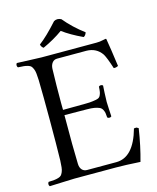

<svg xmlns="http://www.w3.org/2000/svg" viewBox="-121 -897 808 986"><g transform="rotate(-15 283.5 -404.0)"><path d="M299.3 -808.1Q343.3 -754.9 402.3 -710.9Q397 -694.3 386.2 -689.9Q322.3 -719.7 280.3 -751Q232.9 -716.8 173.3 -689.9Q162.1 -697.3 159.2 -710.9Q201.2 -742.2 260.3 -808.1Q278.3 -818.8 299.3 -808.1ZM304.2 -356.9Q332 -356.9 346.2 -359.4Q361.8 -361.3 372.1 -364.5Q382.3 -367.7 387 -377Q391.6 -386.2 393.3 -395.5Q395 -404.8 396 -423.8Q400.4 -428.2 407 -428.2Q413.6 -428.2 418 -423.8Q417.5 -414.1 415.8 -385.5Q414.1 -356.9 414.1 -337.9Q414.1 -321.8 415.8 -298.8Q417.5 -275.9 418 -259.8Q413.6 -255.4 407 -255.4Q400.4 -255.4 396 -259.8Q395 -275.9 393.6 -284.2Q392.1 -292.5 387 -302.2Q381.8 -312 372.3 -316.4Q362.8 -320.8 346.2 -324.2Q330.6 -327.1 304.2 -327.1L187 -328.1Q186 -152.8 189 -68.8Q189.5 -48.8 199.5 -37.4Q209.5 -25.9 226.1 -25.9H381.8Q474.1 -25.9 514.2 -169.9Q525.4 -171.4 527.3 -170.9Q529.3 -170.4 538.1 -165Q523.9 -71.8 502 4.9Q421.9 0 374 0H151.9Q136.7 0 90.3 2.2Q43.9 4.4 20 4.9Q15.6 0.5 15.6 -6.6Q15.6 -13.7 20 -18.1Q40 -19 50.8 -20Q61.5 -21 72.5 -24.4Q83.5 -27.8 88.4 -33.2Q93.3 -38.6 97.7 -49.1Q102.1 -59.6 103.5 -73.5Q105 -87.4 106 -108.9Q107.9 -190.9 107.9 -320.8Q107.9 -454.1 106 -536.1Q105 -557.6 103.5 -571.5Q102.1 -585.4 97.7 -595.9Q93.3 -606.4 88.4 -611.8Q83.5 -617.2 72.5 -620.6Q61.5 -624 50.8 -625Q40 -626 20 -627Q15.6 -631.3 15.6 -638.4Q15.6 -645.5 20 -649.9Q44.9 -649.4 89.8 -647.2Q134.8 -645 149.9 -645H441.9Q452.6 -645 460.4 -646Q468.3 -647 478.3 -649.2Q488.3 -651.4 492.2 -651.9Q496.1 -651.9 496.1 -648.9Q497.6 -642.6 506.1 -586.2Q514.6 -529.8 518.1 -501Q504.9 -494.1 494.1 -496.1Q475.1 -555.7 462.9 -575.7Q434.6 -617.2 381.8 -618.2H226.1Q209 -618.2 199.5 -605.7Q189.9 -593.3 189 -574.2Q187.5 -537.6 187 -483.2Q186.5 -428.7 186.5 -392.6L187 -356Z"/></g></svg>

Font: Linux Libertine Display G
Style: Regular
Weight: 400
Designer: Philipp H. Poll
Foundry: Philipp H. Poll
Version: Version 5.0.9